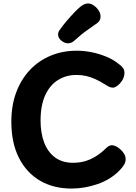

<svg xmlns="http://www.w3.org/2000/svg" viewBox="-20 -1075 792 1117"><path d="M677 -698Q683 -694 693.5 -682Q704 -670 704 -652Q704 -629 692 -609Q680 -589 664 -577Q648 -565 637 -565Q624 -565 613 -571Q602 -577 594 -582Q561 -603 534 -615Q507 -627 481 -633Q455 -639 425 -639Q365 -639 317.5 -609.5Q270 -580 243 -521Q216 -462 216 -373Q216 -302 236.5 -247Q257 -192 299 -160Q341 -128 405 -128Q443 -128 475.5 -137.5Q508 -147 537.5 -165.5Q567 -184 595 -211Q604 -220 612.5 -225Q621 -230 631 -230Q646 -230 664 -218.5Q682 -207 696.5 -188.5Q711 -170 711 -149Q711 -131 700.5 -114.5Q690 -98 673 -81Q621 -29 546 -3.5Q471 22 396 22Q291 22 212.5 -24Q134 -70 90 -157Q46 -244 46 -367Q46 -462 74.5 -538Q103 -614 154 -668Q205 -722 274.5 -751Q344 -780 427 -780Q468 -780 511.5 -771.5Q555 -763 598 -745.5Q641 -728 677 -698ZM375 -823Q356 -823 337 -838.5Q318 -854 318 -874Q318 -883 321 -890Q324 -897 329 -903Q344 -925 366.5 -951.5Q389 -978 411.5 -1001.5Q434 -1025 449 -1037Q459 -1045 470 -1050Q481 -1055 492 -1055Q509 -1055 526 -1043Q543 -1031 554 -1014Q565 -997 565 -978Q565 -955 546 -941Q531 -930 491.5 -902.5Q452 -875 413 -839Q396 -823 375 -823Z"/></svg>

Font: Playpen Sans
Style: Bold
Weight: 700
Designer: Laura Meseguer, Veronika Burian, José Scaglione
Foundry: TypeTogether
Version: Version 1.001